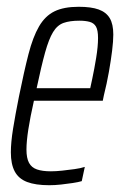

<svg xmlns="http://www.w3.org/2000/svg" viewBox="-20 -538 360 566"><path d="M125 8Q85 8 60 -1.5Q35 -11 23.5 -32.5Q12 -54 12 -89Q12 -118 18.5 -158.5Q25 -199 36 -254Q51 -328 64 -378.5Q77 -429 95 -460Q113 -491 140.5 -504.5Q168 -518 212 -518Q249 -518 271 -510Q293 -502 303.5 -484.5Q314 -467 314 -436Q314 -417 310.5 -388.5Q307 -360 301 -326Q295 -292 286 -256L283 -241H80Q69 -192 63.5 -156.5Q58 -121 58 -97Q58 -72 65.5 -58Q73 -44 89 -38.5Q105 -33 130 -33Q145 -33 163.5 -35Q182 -37 200 -39.5Q218 -42 230 -46L221 -4Q211 -1 194.5 1.5Q178 4 160 6Q142 8 125 8ZM88 -278H246L252 -306Q258 -334 263.5 -367.5Q269 -401 269 -426Q269 -449 263 -459.5Q257 -470 244.5 -473.5Q232 -477 214 -477Q186 -477 167.5 -470.5Q149 -464 136.5 -443.5Q124 -423 113 -383.5Q102 -344 88 -278Z"/></svg>

Font: Saira UltraCondensed Light
Style: Italic
Weight: 300
Width: 1
Italic angle: -12°
Designer: Hector Gatti with collaboration of the Omnibus-Type team
Foundry: Omnibus-Type
Version: Version 1.101